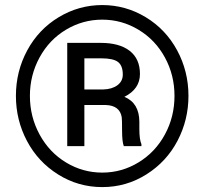

<svg xmlns="http://www.w3.org/2000/svg" viewBox="-20 -741 826 771"><path d="M43.9 -356Q43.9 -454.6 89.6 -539.1Q135.3 -623.5 216.1 -672.1Q296.9 -720.7 390.6 -720.7Q484.4 -720.7 564.9 -672.1Q645.5 -623.5 691.2 -539.1Q736.8 -454.6 736.8 -356Q736.8 -259.8 692.9 -175.8Q648.9 -91.8 568.1 -40.8Q487.3 10.3 390.6 10.3Q294.4 10.3 213.6 -40.3Q132.8 -90.8 88.4 -174.8Q43.9 -258.8 43.9 -356ZM100.1 -356Q100.1 -272 139.2 -200.4Q178.2 -128.9 245.4 -88.4Q312.5 -47.9 390.6 -47.9Q469.2 -47.9 536.6 -89.1Q604 -130.4 642.3 -201.2Q680.7 -272 680.7 -356Q680.7 -439.5 642.3 -510Q604 -580.6 536.6 -621.3Q469.2 -662.1 390.6 -662.1Q312.5 -662.1 245.1 -621.8Q177.7 -581.5 138.9 -510.3Q100.1 -439 100.1 -356ZM318.8 -319.3V-154.3H250V-568.8H384.8Q459.5 -568.8 500.7 -536.9Q542 -504.9 542 -443.8Q542 -383.8 479.5 -352.1Q539.1 -327.6 539.6 -252.4V-222.7Q539.6 -180.7 547.9 -162.1V-154.3H477.1Q470.2 -171.9 470.2 -217Q470.2 -262.2 468.8 -270.5Q460.9 -317.4 404.8 -319.3ZM318.8 -381.8H395Q430.2 -382.8 451.7 -398.9Q473.1 -415 473.1 -441.4Q473.1 -477.1 454.1 -491.9Q435.1 -506.8 386.2 -506.8H318.8Z"/></svg>

Font: RobotoInd
Style: Regular
Weight: 400
Designer: Google
Version: Version 2.001101; 2014